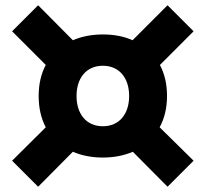

<svg xmlns="http://www.w3.org/2000/svg" viewBox="-20 -699 782 730"><path d="M617 11 716 -88 587 -215C606 -250 615 -290 615 -334C615 -379 606 -418 588 -452L716 -580L617 -679L484 -546C451 -561 413 -568 371 -568C330 -568 292 -561 257 -546L125 -679L26 -580L154 -452C136 -418 127 -379 127 -334C127 -289 136 -249 154 -215L26 -88L125 11L257 -122C292 -107 330 -100 371 -100C412 -100 450 -107 485 -122ZM371 -219C308 -219 271 -266 271 -334C271 -402 308 -449 371 -449C434 -449 471 -402 471 -334C471 -266 434 -219 371 -219Z"/></svg>

Font: Celebes ExtraBold
Style: Regular
Weight: 800
Designer: Anugrah Pasau
Foundry: Lafontype
Version: Version 1.000